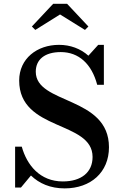

<svg xmlns="http://www.w3.org/2000/svg" viewBox="-20 -1002 644 1036"><path d="M304 -924 438.5 -840.5 457 -859 342 -981.5H267L152 -859L170.5 -840.5ZM93 10 147 -55C191.5 -12 251.5 14.5 329 14.5C470 14.5 568 -72.5 568 -207.5C568 -485 173 -437.5 173 -615C173 -680.5 221 -721 308 -721C404.5 -721 474.5 -658 504.5 -544.5H540.5V-760H510L457 -701.5C414.5 -739.5 359.5 -760 298.5 -760C179.5 -760 83.5 -685.5 83.5 -567.5C83.5 -292.5 479.5 -352.5 479.5 -155C479.5 -72 418.5 -23 319 -23C195.5 -23 125 -111.5 97.5 -210.5H61.5V10Z"/></svg>

Font: Bodoni* 06pt Medium
Style: Regular
Weight: 500
Version: Version 2.3